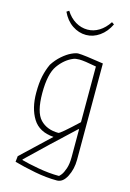

<svg xmlns="http://www.w3.org/2000/svg" viewBox="-123 -701 634 936"><g transform="rotate(15 193.5 -232.5)"><path d="M44 139 47 110 191 -26Q118 -31 86 -82.5Q54 -134 54 -212Q54 -262 61.5 -296.5Q69 -331 83 -361Q101 -389 124.5 -409.5Q148 -430 169.5 -440Q191 -450 203 -450Q230 -450 331 -434V52Q331 99 311.5 137Q292 175 262 175Q208 175 149 163.5Q90 152 44 139ZM302 -130V-411Q240 -423 216 -423Q196 -423 185 -418Q144 -401 113.5 -358.5Q83 -316 83 -219Q83 -122 117 -86.5Q151 -51 209 -51Q218 -51 302 -130ZM302 46V-93L300 -95Q247 -46 182 15.5Q117 77 74 119V122Q105 131 160.5 141Q216 151 265 151Q268 151 277 139.5Q286 128 294 104.5Q302 81 302 46ZM94 -632 106 -640Q126 -608 154.5 -591Q183 -574 215 -574Q246 -574 273.5 -591Q301 -608 322 -640L334 -632Q315 -592 283 -569.5Q251 -547 215 -547Q178 -547 145.5 -569Q113 -591 94 -632Z"/></g></svg>

Font: Grenze Thin
Style: Regular
Weight: 250
Designer: Renata Polastri
Foundry: Omnibus-Type
Version: Version 1.002; ttfautohint (v1.8)